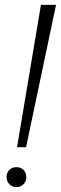

<svg xmlns="http://www.w3.org/2000/svg" viewBox="-20 -760 250 788"><path d="M50 -156 148 -740H210L87 -156ZM47 8Q30 8 18.5 -4Q7 -16 7 -33Q7 -51 18.5 -62.5Q30 -74 47 -74Q65 -74 76.5 -62.5Q88 -51 88 -33Q88 -16 76.5 -4Q65 8 47 8Z"/></svg>

Font: Livvic Light
Style: Italic
Weight: 300
Italic angle: -10°
Designer: Jacques Le Bailly, Baron von Fonthausen
Version: Version 1.001; ttfautohint (v1.8.2)